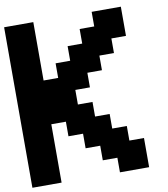

<svg xmlns="http://www.w3.org/2000/svg" viewBox="-97 -998 944 1080"><g transform="rotate(-10 375.0 -458.5)"><path d="M0 0V-916.7H166.7V-583.3H250V-666.7H333.3V-750H416.7V-833.3H500V-916.7H666.7V-750H583.3V-666.7H500V-583.3H416.7V-500H333.3V-416.7H416.7V-333.3H500V-250H583.3V-166.7H666.7V0H500V-83.3H416.7V-166.7H333.3V-250H250V-333.3H166.7V0Z"/></g></svg>

Font: Galmuri11 Bold
Style: Regular
Weight: 700
Designer: Lee Minseo (quiple)
Version: Version 2.397;hotconv 1.1.1;makeotfexe 2.6.0 DEVELOPMENT